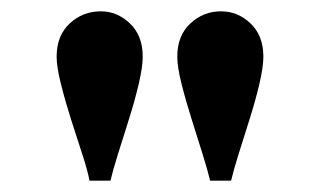

<svg xmlns="http://www.w3.org/2000/svg" viewBox="-20 -741 565 339"><path d="M351 -422Q347 -439 338 -468Q329 -497 318.5 -530Q308 -563 300.5 -593Q293 -623 293 -641Q293 -678 316 -699.5Q339 -721 370 -721Q400 -721 422.5 -699.5Q445 -678 445 -641Q445 -623 438 -593Q431 -563 420.5 -530Q410 -497 401 -468Q392 -439 388 -422ZM138 -422Q135 -439 125.5 -468Q116 -497 105.5 -530Q95 -563 87.5 -593Q80 -623 80 -641Q80 -678 103 -699.5Q126 -721 158 -721Q187 -721 209.5 -699.5Q232 -678 232 -641Q232 -623 225 -593Q218 -563 207.5 -530Q197 -497 188 -468Q179 -439 175 -422Z"/></svg>

Font: Inclusive Sans SemiBold
Style: Regular
Weight: 600
Designer: Olivia King
Foundry: Olivia King
Version: Version 2.004